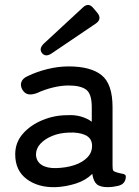

<svg xmlns="http://www.w3.org/2000/svg" viewBox="-20 -767 575 795"><path d="M211 8Q138 10 90.5 -25.5Q43 -61 43 -128Q43 -177 74.5 -213Q106 -249 155.5 -269.5Q205 -290 258 -290Q289 -292 315 -284.5Q341 -277 360 -263V-323Q360 -379 336.5 -396Q313 -413 264 -413Q233 -413 198.5 -404.5Q164 -396 134 -382Q113 -374 98 -376.5Q83 -379 73 -395Q63 -412 68.5 -427.5Q74 -443 95 -452Q132 -470 176.5 -481Q221 -492 264 -492Q356 -492 401 -455.5Q446 -419 446 -323V-82Q446 -66 448.5 -61.5Q451 -57 461 -54Q473 -50 487 -47.5Q501 -45 501 -37Q501 -4 467 3Q445 8 427 8Q395 8 381 -4Q367 -16 362 -47Q335 -20 294 -7Q253 6 211 8ZM212 -71Q254 -72 288.5 -83.5Q323 -95 343 -116.5Q363 -138 361 -168Q359 -196 332.5 -208Q306 -220 265 -218Q228 -217 197 -204.5Q166 -192 147.5 -172Q129 -152 129 -127Q130 -99 152 -84.5Q174 -70 212 -71ZM194 -546Q169 -529 154 -547Q140 -565 161 -586L322 -735Q346 -759 367 -733L383 -714Q404 -688 376 -669Z"/></svg>

Font: Zen Maru Gothic Medium
Style: Regular
Weight: 500
Designer: Yoshimichi Ohira
Foundry: Positype
Version: Version 1.001